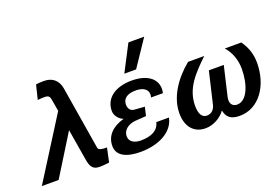

<svg xmlns="http://www.w3.org/2000/svg" viewBox="-107 -1108 2065 1439"><g transform="rotate(-20 925.5 -388.5)"><path d="M395 -78C403 -31 413 13 476 13C503 13 534 9 553 7L577 -105C533 -105 510 -110 507 -128L424 -634C413 -695 372 -735 303 -735C278 -735 264 -734 239 -731L211 -617C225 -619 257 -620 267 -620C295 -620 306 -610 310 -587L327 -488L19 0H153L354 -324Z M1123 -790H997L888 -580H982ZM704 -349C704 -314 731 -278 767 -264C675 -238 618 -183 618 -101C618 -20 696 13 803 13C945 13 1068 -46 1090 -157H989C975 -95 918 -67 834 -67C786 -67 744 -87 744 -133C744 -181 787 -215 846 -220L932 -226L948 -295L867 -301C837 -303 820 -325 820 -358C820 -406 858 -433 923 -433C984 -433 1019 -409 1019 -367C1019 -359 1018 -354 1015 -344H1110C1113 -356 1114 -368 1114 -378C1114 -461 1041 -513 921 -513C790 -513 704 -451 704 -349Z M1174 -158C1174 -58 1225 13 1322 13C1385 13 1447 -23 1481 -71C1490 -17 1522 13 1594 13C1750 13 1851 -137 1851 -318C1851 -385 1832 -443 1792 -500H1660C1705 -451 1728 -381 1728 -314C1728 -189 1683 -73 1605 -73C1573 -73 1553 -93 1553 -126C1553 -134 1554 -143 1556 -152L1611 -387H1492L1432 -132C1422 -91 1393 -73 1364 -73C1323 -73 1304 -109 1304 -172C1304 -311 1395 -402 1496 -500H1367C1249 -402 1174 -282 1174 -158Z"/></g></svg>

Font: Perun SemiBold Italic
Style: Regular
Weight: 400
Italic angle: -12°
Foundry: Copyright (c) Stefan Peev, Context Ltd, 2016
Version: Version 1.026